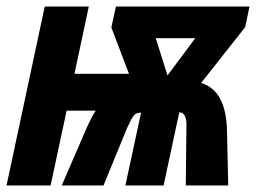

<svg xmlns="http://www.w3.org/2000/svg" viewBox="-30 -568 784 588"><path d="M447 -451H568L483 -337ZM125 0 174 -229H263Q256 -218 249 -204.5Q242 -191 234 -173L159 0H287L360 -178Q373 -206 380 -214.5Q387 -223 402 -223L354 0H471L519 -224Q539 -224 541 -191L539 0H669L665 -173Q661 -291 586 -314L721 -485L734 -548H325L311 -484L365 -342H198L242 -548H107L-10 0Z"/></svg>

Font: Noto Sans UI Condensed ExtraBold
Style: Italic
Weight: 800
Width: 3
Designer: Monotype Design Team
Foundry: Monotype Imaging Inc.
Version: 1.001